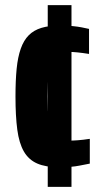

<svg xmlns="http://www.w3.org/2000/svg" viewBox="-20 -716 403 744"><path d="M209 -68Q157 -68 124 -82.5Q91 -97 72.5 -129Q54 -161 47 -213.5Q40 -266 40 -342Q40 -404 44.5 -449.5Q49 -495 60.5 -527.5Q72 -560 91.5 -579.5Q111 -599 140.5 -608Q170 -617 212 -617Q240 -617 260.5 -615Q281 -613 296.5 -610Q312 -607 325 -604V-507Q300 -511 280 -513Q260 -515 246 -515Q221 -515 205 -509.5Q189 -504 180 -487Q171 -470 167.5 -435.5Q164 -401 164 -343Q164 -283 167 -248Q170 -213 179 -197Q188 -181 204.5 -176Q221 -171 247 -171Q261 -171 281.5 -172.5Q302 -174 328 -178V-82Q307 -78 289.5 -74.5Q272 -71 253.5 -69.5Q235 -68 209 -68ZM165 8V-696H257V8Z"/></svg>

Font: Saira Condensed
Style: Bold
Weight: 700
Width: 3
Designer: Hector Gatti with collaboration of the Omnibus-Type team
Foundry: Omnibus-Type
Version: Version 1.101